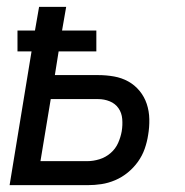

<svg xmlns="http://www.w3.org/2000/svg" viewBox="-20 -540 540 560"><path d="M8 0 72 -390H31V-451H82L94 -520H173L161 -451H261V-390H151L140 -321H266Q290 -321 312.5 -317Q335 -313 354 -302.5Q373 -292 387 -275Q401 -258 408 -237Q415 -216 415.5 -192.5Q416 -169 412 -146Q409 -126 402 -106Q395 -86 382.5 -68.5Q370 -51 353 -37Q336 -23 316 -14.5Q296 -6 276 -3Q256 0 236 0ZM235 -70Q252 -70 270 -75.5Q288 -81 302.5 -93.5Q317 -106 324.5 -123Q332 -140 335 -157Q338 -175 336.5 -193Q335 -211 325.5 -224.5Q316 -238 300 -244.5Q284 -251 266 -251H128L98 -70Z"/></svg>

Font: Iosevka Oblique
Style: Regular
Weight: 400
Italic angle: -9°
Monospace: yes
Designer: Belleve Invis
Foundry: Belleve Invis
Version: Version 32.5.0; ttfautohint (v1.8.4)